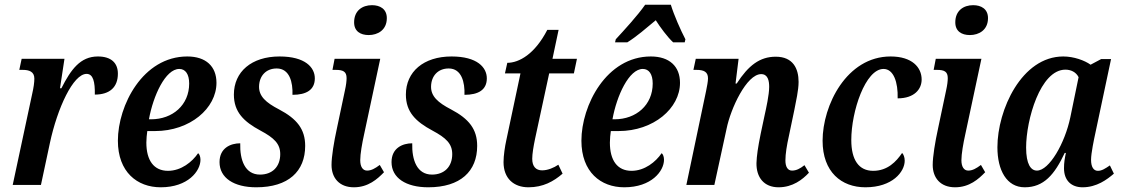

<svg xmlns="http://www.w3.org/2000/svg" viewBox="-20 -786 4778 816"><path d="M117 -388 34 0H154L192 -178C224 -327 291 -472 348 -472C376 -472 384 -438 383 -384C447 -384 481 -416 481 -473C481 -518 453 -546 396 -546C321 -546 281 -490 241 -411H235L254 -536H72L62 -489H77C103 -489 126 -482 126 -452C126 -436 123 -414 117 -388Z M663 10C779 10 832 -59 832 -107C832 -119 828 -131 822 -135C797 -98 750 -60 694 -60C634 -60 602 -104 602 -180C602 -196 604 -215 606 -229H639C788 -229 900 -326 900 -434C900 -504 855 -546 776 -546C587 -546 481 -338 481 -188C481 -55 563 10 663 10ZM622 -279H613C631 -379 683 -493 742 -493C768 -493 784 -471 784 -431C784 -340 714 -279 622 -279Z M1069 10C1206 10 1277 -58 1277 -166C1277 -237 1242 -281 1166 -321C1110 -350 1080 -377 1081 -419C1082 -463 1110 -495 1156 -495C1211 -495 1225 -436 1223 -383C1282 -383 1318 -404 1318 -453C1318 -499 1278 -546 1168 -546C1049 -546 974 -481 974 -384C974 -310 1016 -269 1087 -231C1145 -200 1171 -175 1171 -131C1171 -77 1137 -44 1085 -44C1021 -44 999 -106 1001 -177C960 -177 913 -157 913 -97C913 -30 974 10 1069 10Z M1547 -637C1585 -637 1624 -658 1624 -709C1624 -748 1595 -764 1561 -764C1520 -764 1485 -741 1485 -691C1485 -653 1512 -637 1547 -637ZM1484 10C1545 10 1584 -25 1612 -54L1594 -85C1574 -70 1558 -61 1540 -61C1522 -61 1511 -77 1511 -105C1511 -132 1519 -177 1527 -213L1596 -536H1402L1393 -489H1407C1438 -489 1453 -482 1453 -454C1453 -442 1451 -424 1446 -402L1412 -241C1399 -182 1389 -120 1389 -85C1389 -30 1422 10 1484 10Z M1800 10C1937 10 2008 -58 2008 -166C2008 -237 1973 -281 1897 -321C1841 -350 1811 -377 1812 -419C1813 -463 1841 -495 1887 -495C1942 -495 1956 -436 1954 -383C2013 -383 2049 -404 2049 -453C2049 -499 2009 -546 1899 -546C1780 -546 1705 -481 1705 -384C1705 -310 1747 -269 1818 -231C1876 -200 1902 -175 1902 -131C1902 -77 1868 -44 1816 -44C1752 -44 1730 -106 1732 -177C1691 -177 1644 -157 1644 -97C1644 -30 1705 10 1800 10Z M2226 10C2288 10 2333 -15 2371 -48L2353 -86C2334 -73 2308 -62 2284 -62C2258 -62 2242 -78 2242 -111C2242 -132 2247 -162 2254 -196L2314 -474H2419L2432 -536H2328L2354 -659H2306C2253 -556 2186 -519 2136 -519L2126 -474H2192L2132 -191C2126 -164 2120 -125 2120 -97C2120 -28 2163 10 2226 10Z M2597 -619 2594 -606H2646C2685 -630 2726 -666 2767 -700C2786 -670 2817 -628 2841 -606H2890L2893 -619C2873 -657 2844 -723 2831 -766H2722C2690 -720 2632 -657 2597 -619ZM2633 10C2749 10 2802 -59 2802 -107C2802 -119 2798 -131 2792 -135C2767 -98 2720 -60 2664 -60C2604 -60 2572 -104 2572 -180C2572 -196 2574 -215 2576 -229H2609C2758 -229 2870 -326 2870 -434C2870 -504 2825 -546 2746 -546C2557 -546 2451 -338 2451 -188C2451 -55 2533 10 2633 10ZM2592 -279H2583C2601 -379 2653 -493 2712 -493C2738 -493 2754 -471 2754 -431C2754 -340 2684 -279 2592 -279Z M3289 10C3349 10 3391 -23 3418 -52L3399 -84C3380 -69 3364 -61 3346 -61C3328 -61 3318 -77 3318 -104C3318 -132 3324 -169 3333 -209L3356 -319C3363 -355 3374 -403 3374 -438C3374 -495 3350 -545 3277 -545C3209 -545 3161 -508 3111 -431H3106L3119 -536H2937L2927 -489H2940C2971 -489 2989 -481 2989 -453C2989 -440 2985 -420 2981 -400L2897 0H3016L3068 -239C3085 -324 3153 -471 3215 -471C3244 -471 3249 -442 3249 -417C3249 -383 3236 -325 3230 -298L3213 -218C3201 -159 3196 -123 3195 -93C3194 -32 3227 10 3289 10Z M3658 10C3773 10 3825 -56 3825 -103C3825 -118 3820 -130 3814 -136C3789 -99 3752 -60 3691 -60C3630 -60 3598 -106 3598 -191C3598 -313 3658 -493 3735 -493C3778 -493 3797 -436 3795 -368C3866 -368 3897 -407 3897 -448C3897 -500 3856 -546 3765 -546C3578 -546 3476 -338 3476 -188C3476 -55 3556 10 3658 10Z M4102 -637C4140 -637 4179 -658 4179 -709C4179 -748 4150 -764 4116 -764C4075 -764 4040 -741 4040 -691C4040 -653 4067 -637 4102 -637ZM4039 10C4100 10 4139 -25 4167 -54L4149 -85C4129 -70 4113 -61 4095 -61C4077 -61 4066 -77 4066 -105C4066 -132 4074 -177 4082 -213L4151 -536H3957L3948 -489H3962C3993 -489 4008 -482 4008 -454C4008 -442 4006 -424 4001 -402L3967 -241C3954 -182 3944 -120 3944 -85C3944 -30 3977 10 4039 10Z M4335 10C4416 10 4462 -44 4505 -136H4510C4505 -112 4502 -95 4502 -71C4502 -19 4533 10 4581 10C4641 10 4685 -23 4714 -48L4697 -83C4678 -70 4663 -60 4646 -60C4628 -60 4617 -76 4617 -107C4617 -135 4630 -196 4635 -219L4702 -535H4660L4615 -511C4590 -529 4544 -546 4499 -546C4322 -546 4219 -319 4219 -160C4219 -63 4258 10 4335 10ZM4387 -61C4361 -61 4341 -88 4341 -159C4341 -276 4401 -490 4508 -490C4531 -490 4553 -480 4564 -458L4529 -288C4506 -177 4439 -61 4387 -61Z"/></svg>

Font: Noto Serif Condensed SemiBold
Style: Italic
Weight: 600
Width: 3
Italic angle: -12°
Designer: Monotype Design Team
Foundry: Monotype Imaging Inc.
Version: Version 2.014